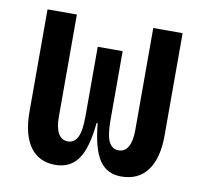

<svg xmlns="http://www.w3.org/2000/svg" viewBox="-64 -588 715 667"><g transform="rotate(10 293.0 -254.5)"><path d="M171.4 9.8Q113.3 9.8 82.5 -33.4Q51.8 -76.7 51.8 -156.2V-517.6H155.3V-156.2Q155.3 -119.1 166.7 -98.6Q178.2 -78.1 200.7 -78.1Q223.1 -78.1 234.6 -100.3Q246.1 -122.6 246.1 -175.8V-419.9H334V-175.8Q334 -122.6 345.5 -100.3Q356.9 -78.1 379.4 -78.1Q401.9 -78.1 413.3 -98.6Q424.8 -119.1 424.8 -156.2V-517.6H528.3V-156.2Q528.3 -76.7 496.6 -33.4Q464.8 9.8 403.8 9.8Q353 9.8 326.7 -30Q300.3 -69.8 292 -158.2H288.1Q279.8 -69.8 252 -30Q224.1 9.8 171.4 9.8Z"/></g></svg>

Font: Caskaydia Cove
Style: Regular
Weight: 400
Monospace: yes
Designer: Aaron Bell
Foundry: Saja Typeworks
Version: Version 4.300; ttfautohint (v1.8.3)